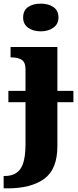

<svg xmlns="http://www.w3.org/2000/svg" viewBox="-43 -794 426 1054"><path d="M84 -698Q84 -736 110.5 -755Q137 -774 181 -774Q223 -774 250.5 -755Q278 -736 278 -698Q278 -662 250 -642Q222 -622 181 -622Q138 -622 111 -642Q84 -662 84 -698ZM360 -233H272V8Q272 135 200 187.5Q128 240 -2 240H-23V172H-16Q42 172 69.5 132.5Q97 93 97 -4V-233H3V-295H97V-413Q97 -452 76.5 -465.5Q56 -479 18 -479H15V-536H272V-295H360Z"/></svg>

Font: Noto Serif ExtraBold
Style: Regular
Weight: 800
Designer: Monotype Design Team
Foundry: Monotype Imaging Inc.
Version: Version 1.001